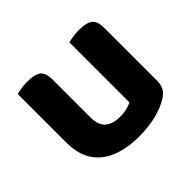

<svg xmlns="http://www.w3.org/2000/svg" viewBox="-122 -645 817 817"><g transform="rotate(-45 287.0 -236.0)"><path d="M57.5 -187.2V-259.2H205.9V-188.2Q205.9 -142.4 229.7 -122Q253.4 -101.6 295.9 -101.6Q323 -101.6 341.1 -106.7Q359.2 -111.8 368.4 -117V-259.2H516.8V-98.7Q516.8 -74.7 507.5 -57.6Q498.2 -40.6 477.2 -27.8Q445.3 -8 398.6 3.7Q351.9 15.3 294.9 15.3Q224.4 15.3 170.6 -5.7Q116.9 -26.8 87.2 -71.4Q57.5 -116.1 57.5 -187.2ZM516.8 -214.1H368.4V-478.2Q378 -481 396.1 -483.9Q414.2 -486.8 435 -486.8Q478.3 -486.8 497.6 -472.2Q516.8 -457.6 516.8 -417.1ZM205.9 -214.1H57.5V-478.2Q67.1 -481 85.2 -483.9Q103.3 -486.8 124.4 -486.8Q167.4 -486.8 186.7 -472.2Q205.9 -457.6 205.9 -417.1Z"/></g></svg>

Font: Baloo Bhaijaan 2
Style: Regular
Weight: 400
Designer: Sanskriti Dholi, Noopur Datye and Ek Type
Foundry: Ek Type
Version: Version 1.701